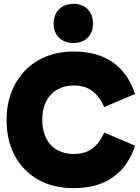

<svg xmlns="http://www.w3.org/2000/svg" viewBox="-20 -961 725 995"><path d="M362 14Q254 14 176 -31Q98 -76 56 -155.5Q14 -235 14 -340Q14 -418 39 -483Q64 -548 110 -595.5Q156 -643 220 -668.5Q284 -694 362 -694Q484 -694 564 -638.5Q644 -583 680 -474L520 -406Q497 -460 459 -489Q421 -518 362 -518Q314 -518 277 -497Q240 -476 219.5 -436Q199 -396 199 -340Q199 -284 219.5 -244Q240 -204 277 -183.5Q314 -163 362 -163Q421 -163 459 -191.5Q497 -220 520 -274L680 -206Q644 -97 564 -41.5Q484 14 362 14ZM258 -838Q258 -885 286 -913Q314 -941 360 -941Q407 -941 434.5 -913Q462 -885 462 -838Q462 -793 434.5 -765.5Q407 -738 360 -738Q314 -738 286 -765.5Q258 -793 258 -838Z"/></svg>

Font: Gabarito Black
Style: Regular
Weight: 900
Designer: Leandro Assis / Alvaro Franca / Felipe Casaprima
Foundry: Naipe Foundry
Version: Version 1.000